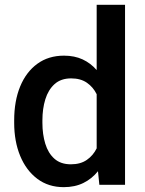

<svg xmlns="http://www.w3.org/2000/svg" viewBox="-20 -770 603 800"><path d="M39.1 -258.3V-268.6Q39.1 -349.1 64 -409.7Q88.9 -470.2 135.5 -504.2Q182.1 -538.1 246.6 -538.1Q290.5 -538.1 324.2 -522.5Q357.9 -506.8 382.8 -478V-750H501V0H394L388.2 -56.6Q362.8 -24.9 327.4 -7.6Q292 9.8 245.6 9.8Q181.6 9.8 135.3 -25.1Q88.9 -60.1 64 -120.6Q39.1 -181.2 39.1 -258.3ZM156.7 -268.6V-258.3Q156.7 -210.4 168.7 -171.1Q180.7 -131.8 206.8 -108.6Q232.9 -85.4 275.4 -85.4Q315.4 -85.4 341.8 -103.8Q368.2 -122.1 382.8 -151.9V-377.4Q368.2 -407.2 342 -425.3Q315.9 -443.4 276.4 -443.4Q233.9 -443.4 207.5 -419.7Q181.2 -396 168.9 -356.4Q156.7 -316.9 156.7 -268.6Z"/></svg>

Font: Vazirmatn RD Medium
Style: Regular
Weight: 500
Designer: Saber Rastikerdar
Foundry: Saber Rastikerdar
Version: Version 33.003